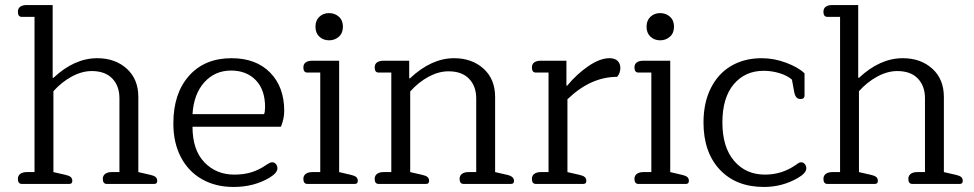

<svg xmlns="http://www.w3.org/2000/svg" viewBox="-20 -730 3864 762"><path d="M51 -20Q51 -33 60.5 -40Q70 -47 86 -47H117V-663H67Q51 -663 51 -683Q51 -697 60.5 -703.5Q70 -710 86 -710H189V-422L192 -421Q275 -499 366 -499Q437 -499 483 -457.5Q529 -416 529 -345V-47L577 -36Q591 -33 597.5 -27.5Q604 -22 604 -12Q604 0 592 0H404Q388 0 388 -20Q388 -33 397.5 -40Q407 -47 423 -47H454V-340Q454 -389 425.5 -418.5Q397 -448 344 -448Q305 -448 264.5 -426Q224 -404 192 -368V-47L240 -36Q254 -33 260.5 -27.5Q267 -22 267 -12Q267 0 255 0H67Q51 0 51 -20Z M668 -240Q668 -359 730 -429Q792 -499 899 -499Q996 -499 1052 -442Q1108 -385 1108 -290Q1108 -259 1095 -227H744Q744 -135 791 -86Q838 -37 910 -37Q948 -37 978.5 -46.5Q1009 -56 1039 -77Q1041 -78 1047.5 -82Q1054 -86 1060 -86Q1069 -86 1075 -79Q1081 -72 1081 -62Q1081 -44 1050 -25Q988 12 907 12Q836 12 782 -18.5Q728 -49 698 -106Q668 -163 668 -240ZM1028 -277Q1032 -286 1032 -305Q1032 -374 995 -412Q958 -450 897 -450Q833 -450 791 -403.5Q749 -357 744 -277Z M1232 -624Q1232 -649 1247.5 -663.5Q1263 -678 1286 -678Q1309 -678 1325 -663.5Q1341 -649 1341 -624Q1341 -599 1325 -584.5Q1309 -570 1286 -570Q1263 -570 1247.5 -584.5Q1232 -599 1232 -624ZM1184 -20Q1184 -33 1193.5 -40Q1203 -47 1219 -47H1251V-442H1200Q1184 -442 1184 -462Q1184 -476 1193.5 -482.5Q1203 -489 1219 -489H1326V-47L1373 -36Q1387 -33 1393.5 -27.5Q1400 -22 1400 -12Q1400 0 1388 0H1200Q1184 0 1184 -20Z M1467 -20Q1467 -33 1476.5 -40Q1486 -47 1502 -47H1533V-442H1483Q1467 -442 1467 -462Q1467 -476 1476.5 -482.5Q1486 -489 1502 -489H1604V-419H1607Q1692 -499 1782 -499Q1853 -499 1899 -457.5Q1945 -416 1945 -345V-47L1993 -36Q2020 -30 2020 -12Q2020 0 2008 0H1820Q1804 0 1804 -20Q1804 -33 1813.5 -40Q1823 -47 1839 -47H1870V-339Q1870 -388 1841.5 -417.5Q1813 -447 1760 -447Q1721 -447 1681 -425.5Q1641 -404 1608 -367V-47L1656 -36Q1670 -33 1676.5 -27.5Q1683 -22 1683 -12Q1683 0 1671 0H1483Q1467 0 1467 -20Z M2091 -20Q2091 -33 2100.5 -40Q2110 -47 2126 -47H2157V-442H2107Q2091 -442 2091 -462Q2091 -476 2100.5 -482.5Q2110 -489 2126 -489H2228V-390H2231Q2269 -436 2315 -467.5Q2361 -499 2399 -499Q2420 -499 2431 -488.5Q2442 -478 2442 -460Q2442 -450 2438.5 -440.5Q2435 -431 2429 -425Q2324 -425 2232 -336V-47L2280 -36Q2294 -33 2300.5 -27.5Q2307 -22 2307 -12Q2307 0 2295 0H2107Q2091 0 2091 -20Z M2546 -624Q2546 -649 2561.5 -663.5Q2577 -678 2600 -678Q2623 -678 2639 -663.5Q2655 -649 2655 -624Q2655 -599 2639 -584.5Q2623 -570 2600 -570Q2577 -570 2561.5 -584.5Q2546 -599 2546 -624ZM2498 -20Q2498 -33 2507.5 -40Q2517 -47 2533 -47H2565V-442H2514Q2498 -442 2498 -462Q2498 -476 2507.5 -482.5Q2517 -489 2533 -489H2640V-47L2687 -36Q2701 -33 2707.5 -27.5Q2714 -22 2714 -12Q2714 0 2702 0H2514Q2498 0 2498 -20Z M2772 -244Q2772 -322 2801 -380Q2830 -438 2882 -468.5Q2934 -499 3003 -499Q3052 -499 3100 -481Q3148 -463 3173 -439V-350Q3173 -344 3169 -340.5Q3165 -337 3157 -337Q3147 -337 3141 -343.5Q3135 -350 3132 -365L3123 -414Q3105 -430 3074 -439.5Q3043 -449 3011 -449Q2937 -449 2892 -395.5Q2847 -342 2847 -244Q2847 -146 2893.5 -91.5Q2940 -37 3016 -37Q3084 -37 3139 -76Q3141 -77 3147 -81.5Q3153 -86 3159 -86Q3168 -86 3174 -79Q3180 -72 3180 -62Q3180 -43 3147 -24Q3085 12 3012 12Q2901 12 2836.5 -57Q2772 -126 2772 -244Z M3248 -20Q3248 -33 3257.5 -40Q3267 -47 3283 -47H3314V-663H3264Q3248 -663 3248 -683Q3248 -697 3257.5 -703.5Q3267 -710 3283 -710H3386V-422L3389 -421Q3472 -499 3563 -499Q3634 -499 3680 -457.5Q3726 -416 3726 -345V-47L3774 -36Q3788 -33 3794.5 -27.5Q3801 -22 3801 -12Q3801 0 3789 0H3601Q3585 0 3585 -20Q3585 -33 3594.5 -40Q3604 -47 3620 -47H3651V-340Q3651 -389 3622.5 -418.5Q3594 -448 3541 -448Q3502 -448 3461.5 -426Q3421 -404 3389 -368V-47L3437 -36Q3451 -33 3457.5 -27.5Q3464 -22 3464 -12Q3464 0 3452 0H3264Q3248 0 3248 -20Z"/></svg>

Font: Maitree
Style: Regular
Weight: 400
Designer: CadsonDemak Team
Foundry: CadsonDemak
Version: Version 1.000